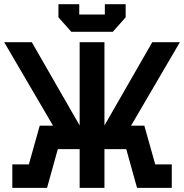

<svg xmlns="http://www.w3.org/2000/svg" viewBox="-25 -903 885 923"><path d="M477.1 0H357.9V-186H252.9L201.2 0H34.2V-112.8H113.8L166 -298.8H230L-4.9 -700.2H127.9L357.9 -299.8V-700.2H477.1V-299.8L707 -700.2H839.8L605 -298.8H668.9L721.2 -112.8H800.8V0H633.8L582 -186H477.1ZM255.9 -819.8V-882.8H356V-833H479V-882.8H579.1V-819.8L517.1 -750H317.9Z"/></svg>

Font: Cakra Normal
Style: Regular
Weight: 400
Designer: Lucia Kollert, Vojtech Kollert
Foundry: OoM Type
Version: Version 1.000;Glyphs 3.1.1 (3148)